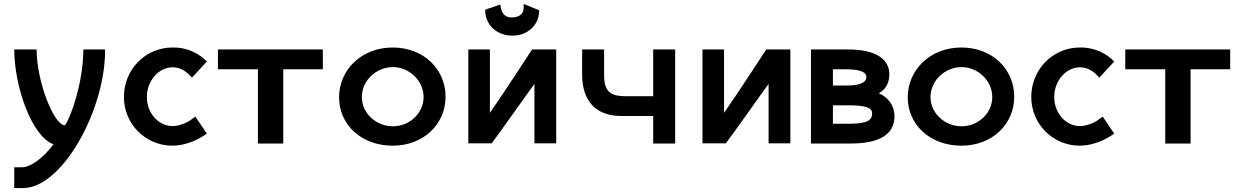

<svg xmlns="http://www.w3.org/2000/svg" viewBox="-20 -725 6273 970"><path d="M511 -475H401V-473C401 -311 337 -129 308 -92C252 -92 165 -314 165 -475H52C52 -291 139 -37 250 4C200 72 135 120 92 120H52V225H99C293 223 511 -165 511 -471Z M859 -485H851C715 -485 606 -374 606 -235C606 -97 717 11 851 11C903 11 961 -8 1010 -40L1025 -50L967 -136L952 -125C926 -104 884 -88 852 -88C782 -88 722 -152 722 -235C722 -317 782 -385 852 -385C887 -385 916 -368 937 -346L950 -333L1025 -414L1013 -426C967 -467 909 -485 859 -485Z M1081 -375H1283V0H1411V-375H1611V-475H1081Z M1693 -233C1693 -95 1806 11 1964 11C2121 11 2231 -99 2231 -236C2231 -375 2121 -485 1964 -485C1806 -485 1693 -372 1693 -233ZM2120 -235C2120 -152 2048 -87 1965 -87C1881 -87 1808 -152 1808 -235C1808 -318 1881 -386 1965 -386C2047 -386 2120 -318 2120 -235Z M2431 -676 2432 -661C2438 -591 2497 -545 2568 -545H2571C2646 -545 2699 -599 2703 -659L2704 -673L2626 -705L2625 -680C2624 -658 2605 -637 2568 -637H2563C2553 -637 2520 -639 2511 -683L2507 -702ZM2680 -1H2790V-475H2668C2664 -470 2531 -263 2455 -155V-475H2346V-1H2464C2512 -64 2616 -214 2680 -301Z M3118 -139H3280V0H3391V-475H3280V-239H3137C3064 -240 3032 -262 3032 -346V-475H2921V-348C2921 -218 2988 -139 3118 -139Z M3863 -1H3973V-475H3851C3847 -470 3714 -263 3638 -155V-475H3529V-1H3647C3695 -64 3799 -214 3863 -301Z M4077 0H4279C4425 0 4499 -47 4499 -138C4499 -191 4469 -232 4420 -254C4455 -273 4473 -307 4473 -349C4473 -430 4400 -475 4264 -475H4077ZM4258 -375C4339 -374 4357 -355 4357 -336C4357 -314 4337 -293 4259 -293H4188V-375ZM4261 -193C4354 -193 4386 -182 4386 -152C4386 -118 4363 -100 4272 -100H4188V-193Z M4566 -233C4566 -95 4679 11 4837 11C4994 11 5104 -99 5104 -236C5104 -375 4994 -485 4837 -485C4679 -485 4566 -372 4566 -233ZM4993 -235C4993 -152 4921 -87 4838 -87C4754 -87 4681 -152 4681 -235C4681 -318 4754 -386 4838 -386C4920 -386 4993 -318 4993 -235Z M5443 -485H5435C5299 -485 5190 -374 5190 -235C5190 -97 5301 11 5435 11C5487 11 5545 -8 5594 -40L5609 -50L5551 -136L5536 -125C5510 -104 5468 -88 5436 -88C5366 -88 5306 -152 5306 -235C5306 -317 5366 -385 5436 -385C5471 -385 5500 -368 5521 -346L5534 -333L5609 -414L5597 -426C5551 -467 5493 -485 5443 -485Z M5665 -375H5867V0H5995V-375H6195V-475H5665Z"/></svg>

Font: Mint Spirit
Style: Bold
Weight: 700
Designer: HARENDAL Hirwen
Foundry: Arkandis Digital Foundry.
Version: Version 1.004;FFEdit